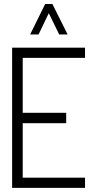

<svg xmlns="http://www.w3.org/2000/svg" viewBox="-20 -916 474 936"><path d="M127 -748 200.2 -896.5H235.4L309.6 -748H268.6L217.8 -851.6L168 -748ZM39.1 0V-683.6H394.5V-633.8H90.8V-366.2H302.7V-315.4H90.8V-49.8H394.5V0Z"/></svg>

Font: Post No Bills Jaffna
Style: Regular
Weight: 400
Designer: Kosala Senevirathne, Siva Puranthara, Lasantha Premarathna, Tharique Azeez
Foundry: Mooniak
Version: Version 1.220 ; ttfautohint (v1.6)